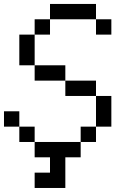

<svg xmlns="http://www.w3.org/2000/svg" viewBox="-20 -789 655 963"><path d="M153.8 153.8V76.9H230.8V0H307.7V153.8ZM153.8 0V-76.9H230.8V0ZM153.8 0V-76.9H384.6V0ZM76.9 -76.9V-153.8H153.8V-76.9ZM384.6 -76.9V-153.8H461.5V-76.9ZM0 -153.8V-230.8H76.9V-153.8ZM461.5 -153.8V-307.7H538.5V-153.8ZM307.7 -307.7V-384.6H461.5V-307.7ZM153.8 -384.6V-461.5H307.7V-384.6ZM76.9 -461.5V-615.4H153.8V-461.5ZM153.8 -615.4V-692.3H230.8V-615.4ZM461.5 -615.4V-692.3H538.5V-615.4ZM230.8 -692.3V-769.2H461.5V-692.3Z"/></svg>

Font: Mintsoda - Lime Green 13x16
Style: Regular
Weight: 400
Designer: Mintsoda-15
Version: Version 1.0